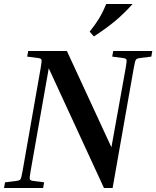

<svg xmlns="http://www.w3.org/2000/svg" viewBox="-22 -933 776 953"><path d="M113 -652 118 -680H310L531 -202L602 -596Q608 -630 606 -636.5Q604 -643 589 -645L535 -652L540 -680H734L729 -652L673 -645Q657 -643 652.5 -636.5Q648 -630 642 -596L537 0H494L220 -594L130 -84Q124 -50 126 -43.5Q128 -37 143 -35L197 -28L192 0H-2L3 -28L59 -35Q76 -37 80 -43.5Q84 -50 90 -84L180 -596Q186 -630 184 -636.5Q182 -643 167 -645ZM444 -752 423 -776Q449 -808 468 -838.5Q487 -869 505 -913H636Q595 -867 551 -830Q507 -793 444 -752Z"/></svg>

Font: Inria Serif
Style: Bold Italic
Weight: 700
Italic angle: -10°
Designer: Black Foundry Team
Foundry: Black Foundry
Version: Version 1.000; ttfautohint (v1.8.3)